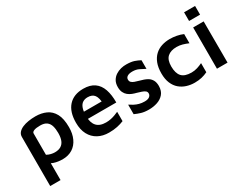

<svg xmlns="http://www.w3.org/2000/svg" viewBox="-86 -1252 2568 2011"><g transform="rotate(-30 1198.5 -246.5)"><path d="M321 14Q304 14 275.5 10.5Q247 7 217.5 -3Q188 -13 167 -32L195 -73V191H70V-402Q70 -434 89.5 -456Q109 -478 141.5 -492Q174 -506 215 -512.5Q256 -519 300 -519Q371 -519 427.5 -493.5Q484 -468 516.5 -408.5Q549 -349 549 -245Q549 -167 522 -108.5Q495 -50 444.5 -18Q394 14 321 14ZM290 -90Q334 -90 363 -107Q392 -124 406.5 -159Q421 -194 421 -249Q421 -297 410.5 -333.5Q400 -370 372.5 -390.5Q345 -411 295 -411Q246 -411 220.5 -401Q195 -391 195 -373V-115Q218 -102 243 -96Q268 -90 290 -90Z M885 15Q810 15 753.5 -16Q697 -47 666 -105.5Q635 -164 635 -247Q635 -379 698.5 -449Q762 -519 878 -519Q960 -519 1011 -483Q1062 -447 1085 -380Q1108 -313 1107 -221H717L708 -307H1006L982 -271Q980 -350 954.5 -384.5Q929 -419 873 -419Q839 -419 814 -403.5Q789 -388 775.5 -352Q762 -316 762 -253Q762 -175 798.5 -134Q835 -93 911 -93Q942 -93 970.5 -99Q999 -105 1023.5 -114.5Q1048 -124 1066 -132V-19Q1030 -4 986 5.5Q942 15 885 15Z M1368 15Q1314 15 1276 3.5Q1238 -8 1203 -24V-139Q1226 -124 1251.5 -110.5Q1277 -97 1306.5 -89Q1336 -81 1371 -81Q1410 -81 1429.5 -96Q1449 -111 1449 -134Q1449 -154 1434 -165.5Q1419 -177 1395 -185Q1371 -193 1344 -201Q1319 -207 1293.5 -217Q1268 -227 1247 -244Q1226 -261 1213.5 -287.5Q1201 -314 1201 -352Q1201 -397 1219 -428Q1237 -459 1266.5 -478.5Q1296 -498 1330.5 -506.5Q1365 -515 1398 -514Q1456 -513 1491 -501Q1526 -489 1557 -472V-368Q1522 -387 1489.5 -402.5Q1457 -418 1414 -418Q1375 -418 1353.5 -404.5Q1332 -391 1332 -367Q1332 -346 1345 -333.5Q1358 -321 1379.5 -313.5Q1401 -306 1426 -299Q1451 -292 1477.5 -283.5Q1504 -275 1527.5 -259.5Q1551 -244 1565.5 -217Q1580 -190 1580 -147Q1579 -88 1548.5 -52.5Q1518 -17 1470 -1Q1422 15 1368 15Z M1924 11Q1874 11 1828 -3.5Q1782 -18 1746 -48.5Q1710 -79 1689 -128.5Q1668 -178 1668 -247Q1668 -320 1688 -371Q1708 -422 1743 -454.5Q1778 -487 1824.5 -502Q1871 -517 1923 -517Q1964 -517 2005.5 -509Q2047 -501 2081 -486V-375Q2046 -390 2012.5 -399.5Q1979 -409 1943 -409Q1872 -409 1833 -374Q1794 -339 1794 -260Q1794 -177 1830 -137.5Q1866 -98 1948 -98Q1985 -98 2019.5 -109Q2054 -120 2082 -134V-24Q2047 -7 2009 2Q1971 11 1924 11Z M2197 0V-499H2324L2325 0ZM2194 -579V-684H2327V-579Z"/></g></svg>

Font: Maven Pro SemiBold
Style: Regular
Weight: 600
Designer: Joe Prince
Foundry: Joe Prince
Version: Version 2.103